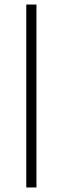

<svg xmlns="http://www.w3.org/2000/svg" viewBox="-20 -828 276 848"><path d="M96 0V-808H141V0Z"/></svg>

Font: Encode Sans Expanded ExtraLight
Style: Regular
Weight: 275
Width: 7
Designer: Multiple Designers
Foundry: Impallari Type
Version: Version 2.000